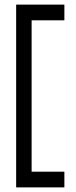

<svg xmlns="http://www.w3.org/2000/svg" viewBox="-20 -684 329 832"><path d="M50 128V-664H259V-596H117V60H259V128Z"/></svg>

Font: Sulphur Point
Style: Regular
Weight: 400
Designer: Noponies / Dale Sattler
Foundry: Noponies
Version: Version 1.000; ttfautohint (v1.8)